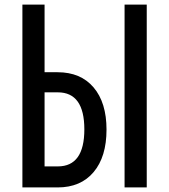

<svg xmlns="http://www.w3.org/2000/svg" viewBox="-20 -820 740 840"><path d="M78 -800H175V-504H232Q333 -504 389.5 -437.5Q446 -371 446 -253Q446 -134 389.5 -67Q333 0 232 0H78ZM525 -800H622V0H525ZM175 -416V-92H233Q349 -92 349 -254Q349 -416 233 -416Z"/></svg>

Font: Martian Mono Light
Style: Regular
Weight: 300
Monospace: yes
Designer: Roman Shamin
Foundry: Evil Martians
Version: Version 1.000; ttfautohint (v1.8.4.7-5d5b)